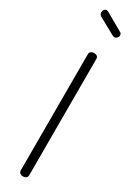

<svg xmlns="http://www.w3.org/2000/svg" viewBox="-252 -969 712 985"><g transform="rotate(30 104.0 -477.0)"><path d="M104 -731Q115 -731 122 -726Q129 -721 129 -710V-22Q129 -11 122 -5.5Q115 0 104 0Q94 0 86.5 -5.5Q79 -11 79 -22V-710Q79 -720 86.5 -725.5Q94 -731 104 -731ZM31 -931Q31 -940 36.5 -947Q42 -954 51 -954Q55 -953 58 -952L165 -891Q174 -887 174 -876Q174 -867 167.5 -860Q161 -853 152 -853Q148 -853 142 -856L42 -911Q31 -918 31 -931Z"/></g></svg>

Font: Dosis
Style: Regular
Weight: 400
Designer: Edgar Tolentino, Pablo Impallari, Igino Marini
Foundry: Edgar Tolentino, Pablo Impallari, Igino Marini
Version: Version 1.007;Glyphs 3.1.1 (3134)